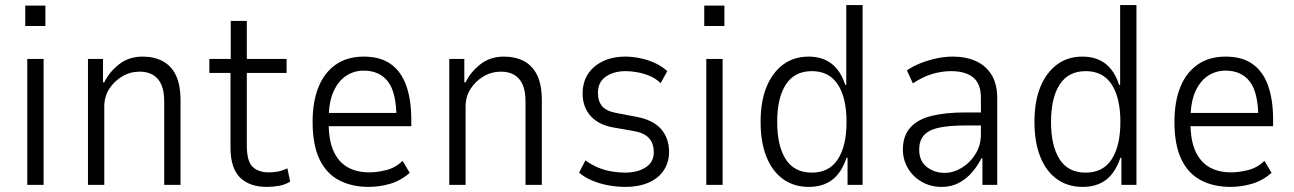

<svg xmlns="http://www.w3.org/2000/svg" viewBox="-20 -725 5075 753"><path d="M79 -623V-703H158V-623ZM87 0V-494H151V0Z M325 0V-494H384V-402H389Q408 -442 446.5 -472.5Q485 -503 539 -503Q584 -503 617.5 -485.5Q651 -468 669.5 -430.5Q688 -393 688 -331V0H624V-327Q624 -367 613 -392.5Q602 -418 580.5 -431Q559 -444 528 -444Q491 -444 459.5 -425.5Q428 -407 408.5 -376.5Q389 -346 389 -308V0Z M1027 8Q958 8 921 -29Q884 -66 884 -146V-439H801V-494H885V-643H948V-494H1104V-439H948V-154Q948 -93 970.5 -71Q993 -49 1034 -49Q1054 -49 1071.5 -52.5Q1089 -56 1107 -65L1118 -13Q1100 -1 1075.5 3.5Q1051 8 1027 8Z M1426 8Q1360 8 1310 -18Q1260 -44 1233 -100.5Q1206 -157 1206 -247Q1206 -325 1228.5 -382Q1251 -439 1296 -471Q1341 -503 1407 -503Q1472 -503 1513 -473.5Q1554 -444 1573.5 -388.5Q1593 -333 1593 -255V-230H1253V-282H1554L1535 -260Q1535 -361 1502 -404.5Q1469 -448 1406 -448Q1369 -448 1338 -428Q1307 -408 1288 -366Q1269 -324 1269 -256V-243Q1269 -173 1289 -130.5Q1309 -88 1344.5 -68.5Q1380 -49 1428 -49Q1459 -49 1495 -58Q1531 -67 1559 -94L1587 -47Q1551 -16 1509.5 -4Q1468 8 1426 8Z M1742 0V-494H1801V-402H1806Q1825 -442 1863.5 -472.5Q1902 -503 1956 -503Q2001 -503 2034.5 -485.5Q2068 -468 2086.5 -430.5Q2105 -393 2105 -331V0H2041V-327Q2041 -367 2030 -392.5Q2019 -418 1997.5 -431Q1976 -444 1945 -444Q1908 -444 1876.5 -425.5Q1845 -407 1825.5 -376.5Q1806 -346 1806 -308V0Z M2433 8Q2398 8 2364 1.5Q2330 -5 2301 -17.5Q2272 -30 2251 -48L2276 -96Q2301 -78 2326.5 -67.5Q2352 -57 2379 -52.5Q2406 -48 2431 -48Q2480 -48 2512 -68.5Q2544 -89 2544 -127Q2544 -163 2525 -183.5Q2506 -204 2466 -211L2386 -225Q2328 -235 2296.5 -270Q2265 -305 2265 -358Q2265 -402 2285.5 -434Q2306 -466 2344 -484.5Q2382 -503 2433 -503Q2460 -503 2491.5 -496.5Q2523 -490 2550.5 -477Q2578 -464 2597 -446L2571 -399Q2551 -418 2527.5 -427.5Q2504 -437 2480 -441.5Q2456 -446 2434 -446Q2387 -446 2356 -424.5Q2325 -403 2325 -361Q2325 -328 2341.5 -308.5Q2358 -289 2397 -282L2475 -267Q2541 -255 2572.5 -219Q2604 -183 2604 -129Q2604 -89 2583.5 -57.5Q2563 -26 2524 -9Q2485 8 2433 8Z M2742 -623V-703H2821V-623ZM2750 0V-494H2814V0Z M3152 8Q3093 8 3050.5 -23Q3008 -54 2985.5 -111Q2963 -168 2963 -247Q2963 -327 2986 -383.5Q3009 -440 3051 -471.5Q3093 -503 3151 -503Q3205 -503 3241 -475.5Q3277 -448 3295 -392H3299V-705H3363V0H3304V-106H3300Q3280 -47 3243.5 -19.5Q3207 8 3152 8ZM3164 -48Q3232 -48 3266 -100.5Q3300 -153 3300 -247Q3300 -341 3266 -393.5Q3232 -446 3164 -446Q3096 -446 3062 -393.5Q3028 -341 3028 -247Q3028 -153 3061.5 -100.5Q3095 -48 3164 -48Z M3674 8Q3629 8 3594 -12.5Q3559 -33 3540 -66.5Q3521 -100 3521 -138Q3521 -192 3550 -224.5Q3579 -257 3633.5 -270.5Q3688 -284 3765 -284H3838V-233H3771Q3723 -233 3687.5 -228.5Q3652 -224 3629.5 -213.5Q3607 -203 3596 -184.5Q3585 -166 3585 -138Q3585 -93 3615 -70Q3645 -47 3685 -47Q3719 -47 3752 -67Q3785 -87 3806 -121.5Q3827 -156 3827 -197V-342Q3827 -396 3797 -421Q3767 -446 3710 -446Q3674 -446 3636.5 -435Q3599 -424 3560 -398L3537 -449Q3563 -467 3593.5 -478.5Q3624 -490 3655 -496.5Q3686 -503 3717 -503Q3768 -503 3807 -485.5Q3846 -468 3868.5 -432Q3891 -396 3891 -340V0H3833V-104H3829Q3815 -76 3793 -50Q3771 -24 3741 -8Q3711 8 3674 8Z M4226 8Q4167 8 4124.5 -23Q4082 -54 4059.5 -111Q4037 -168 4037 -247Q4037 -327 4060 -383.5Q4083 -440 4125 -471.5Q4167 -503 4225 -503Q4279 -503 4315 -475.5Q4351 -448 4369 -392H4373V-705H4437V0H4378V-106H4374Q4354 -47 4317.5 -19.5Q4281 8 4226 8ZM4238 -48Q4306 -48 4340 -100.5Q4374 -153 4374 -247Q4374 -341 4340 -393.5Q4306 -446 4238 -446Q4170 -446 4136 -393.5Q4102 -341 4102 -247Q4102 -153 4135.5 -100.5Q4169 -48 4238 -48Z M4806 8Q4740 8 4690 -18Q4640 -44 4613 -100.5Q4586 -157 4586 -247Q4586 -325 4608.5 -382Q4631 -439 4676 -471Q4721 -503 4787 -503Q4852 -503 4893 -473.5Q4934 -444 4953.5 -388.5Q4973 -333 4973 -255V-230H4633V-282H4934L4915 -260Q4915 -361 4882 -404.5Q4849 -448 4786 -448Q4749 -448 4718 -428Q4687 -408 4668 -366Q4649 -324 4649 -256V-243Q4649 -173 4669 -130.5Q4689 -88 4724.5 -68.5Q4760 -49 4808 -49Q4839 -49 4875 -58Q4911 -67 4939 -94L4967 -47Q4931 -16 4889.5 -4Q4848 8 4806 8Z"/></svg>

Font: Nunito Sans 7pt Condensed Light
Style: Regular
Weight: 300
Width: 3
Designer: Vernon Adams
Foundry: Vernon Adams
Version: Version 3.101;gftools[0.9.27]